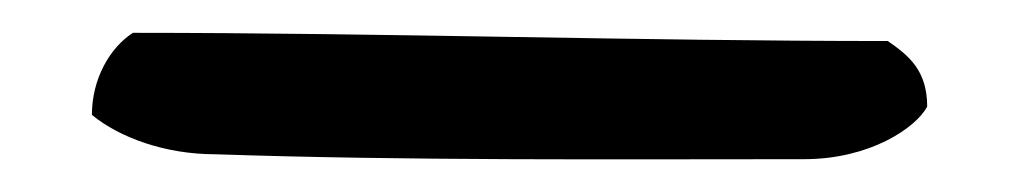

<svg xmlns="http://www.w3.org/2000/svg" viewBox="-20 47 625 117"><path d="M36 117C53 131 81 141 111 141C229 145 354 144 470 144C510 144 538 125 545 112C545 90 534 81 521 72C369 72 214 67 61 67C47 76 36 95 36 117Z"/></svg>

Font: Snowfall
Style: Regular
Weight: 400
Designer: Jasper
Foundry: Cannot Into Space Fonts
Version: Version 0.9